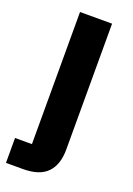

<svg xmlns="http://www.w3.org/2000/svg" viewBox="-150 -579 576 833"><g transform="rotate(20 138.5 -162.5)"><path d="M-9 200V85H69V-525H217V56Q217 126 181.3 163Q145.6 200 69 200Z"/></g></svg>

Font: IBM Plex Sans
Style: Regular
Weight: 400
Designer: Mike Abbink, Paul van der Laan, Pieter van Rosmalen
Foundry: Bold Monday
Version: Version 3.201